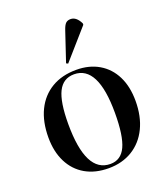

<svg xmlns="http://www.w3.org/2000/svg" viewBox="-145 -890 876 1006"><g transform="rotate(-20 292.5 -387.5)"><path d="M288 14Q213 14 158.5 -17.5Q104 -49 74.5 -107.5Q45 -166 45 -245Q45 -333 76 -396.5Q107 -460 165 -494.5Q223 -529 303 -529Q375 -529 428.5 -497.5Q482 -466 511 -408Q540 -350 540 -270Q540 -184 509 -120Q478 -56 421 -21Q364 14 288 14ZM304 -4Q363 -4 390 -62Q417 -120 417 -248Q417 -511 284 -511Q223 -511 195 -455Q167 -399 167 -276Q167 -4 304 -4ZM275 -574 265 -579 320 -743Q329 -770 339 -779.5Q349 -789 366 -789Q398 -789 419 -746V-738Z"/></g></svg>

Font: Literata 72pt Medium
Style: Regular
Weight: 500
Designer: Latin by Veronika Burian and Jose Scaglione. Greek by Irene Vlachou. Cyrillic by Vera Evstafieva.
Foundry: TypeTogether
Version: Version 3.002